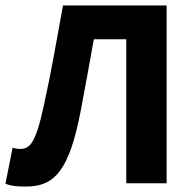

<svg xmlns="http://www.w3.org/2000/svg" viewBox="-30 -672 707 704"><path d="M66 12C170 12 224 -47 266 -266C282 -352 298 -436 314 -528H433V0H581V-652H201C178 -526 157 -403 130 -282C100 -142 77 -126 44 -126C33 -126 25 -128 16 -130L-10 2C11 10 31 12 66 12Z"/></svg>

Font: Giro Sans Regular
Style: Bold
Weight: 700
Designer: Paul D. Hunt
Foundry: Adobe Systems Incorporated
Version: Version 1.000;PS 1.0;hotconv 1.0.88;makeotf.lib2.5.647800